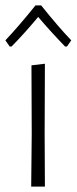

<svg xmlns="http://www.w3.org/2000/svg" viewBox="-26 -694 285 714"><path d="M141 -457 140 -198 141 0H90L92 -195L91 -451ZM106 -674H127Q191 -594 239 -544L223 -521H216Q160 -579 116 -631Q66 -571 17 -521H10L-6 -544Q45 -598 106 -674Z"/></svg>

Font: t
Style: Regular
Weight: 300
Designer: Juan Pablo del Peral
Foundry: Huerta Tipografica
Version: Version 2.004; ttfautohint (v1.8.1)